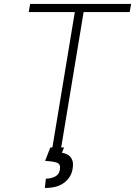

<svg xmlns="http://www.w3.org/2000/svg" viewBox="-20 -747 682 969"><path d="M125 -686.1 132.1 -727.3H641.7L634.6 -686.1H402L288.4 0H244L357.6 -686.1ZM234 -2.8H303.6L292.3 23.8Q307.5 25.9 321.9 33.9Q336.3 41.9 343.9 59.1Q351.6 76.3 346.2 106.5Q339.5 147.4 304.7 174.5Q269.9 201.7 206.3 201.7L211.6 154.8Q236.9 154.5 257.8 144.2Q278.8 133.9 282.3 108.3Q286.6 82 269 74.8Q251.4 67.5 207.7 65Z"/></svg>

Font: Inter UI Extra Light
Style: Italic
Weight: 200
Italic angle: -9.39999°
Designer: Rasmus Andersson
Foundry: rsms
Version: 3.2;8d6f07862